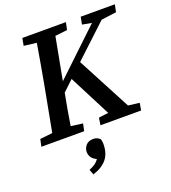

<svg xmlns="http://www.w3.org/2000/svg" viewBox="-177 -785 1045 1172"><g transform="rotate(-20 345.5 -198.5)"><path d="M474 -616 483 -664H705L695 -616L597 -603L385 -405L569 -56L642 -47L634 0H370L377 -47L440 -55L301 -326L233 -262Q223 -211 214 -159.5Q205 -108 197 -57L274 -47L264 0H-14L-4 -47L77 -56L133 -354Q144 -417 155.5 -480Q167 -543 177 -606L95 -616L104 -664H387L377 -616L298 -607L246 -331L535 -605ZM348 112Q348 174 317.5 211Q287 248 227 267L214 233Q241 222 255.5 211Q270 200 279 186Q256 176 245.5 160Q235 144 235 125Q235 101 251.5 82Q268 63 300 63Q325 63 343 81Q345 89 346.5 96.5Q348 104 348 112Z"/></g></svg>

Font: Source Serif 4 Semibold
Style: Italic
Weight: 600
Italic angle: -12°
Designer: Frank Grießhammer
Foundry: Adobe
Version: Version 4.005;hotconv 1.1.0;makeotfexe 2.6.0